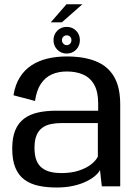

<svg xmlns="http://www.w3.org/2000/svg" viewBox="-20 -858 632 884"><path d="M240.2 5.3Q283.4 5.3 317.6 -2.4Q351.8 -10.1 377 -22.4Q402.1 -34.6 418.1 -48.5Q434.1 -62.3 440.4 -75.2L448.8 0H533.5V-377.2Q533.5 -457 504.8 -505.4Q476.1 -553.9 421.1 -576Q366.2 -598.1 286.9 -598.1Q240.1 -598.1 199.1 -588.4Q158 -578.6 125.7 -557.7Q93.3 -536.7 71.6 -502.5Q49.9 -468.4 42.1 -419.3L141.2 -393.1Q148.3 -442.3 168.2 -472.1Q188.1 -501.9 218.5 -515.4Q249 -528.9 287.3 -528.9Q332.2 -528.9 364.5 -513.9Q396.9 -499 414.4 -466.7Q432 -434.4 432 -381.8V-348.3H238.3Q191.9 -348.3 154.5 -339.9Q117.1 -331.5 90.7 -311.7Q64.3 -291.9 50.3 -258.3Q36.3 -224.7 36.3 -173.7Q36.3 -120.7 50.7 -85.9Q65.1 -51.1 92.2 -31.1Q119.3 -11.1 156.6 -2.9Q194 5.3 240.2 5.3ZM262.1 -61.1Q236.4 -61.1 214 -66.2Q191.7 -71.3 174.6 -83.9Q157.6 -96.4 148.2 -119Q138.8 -141.6 138.8 -177.3Q138.8 -212.6 148.4 -235.2Q157.9 -257.7 174.8 -269.8Q191.6 -281.9 214 -286.6Q236.4 -291.4 261.8 -291.4H430.5V-136.8Q421.8 -118.7 399.3 -101.1Q376.9 -83.5 342.3 -72.3Q307.7 -61.1 262.1 -61.1ZM287 -611.4Q313.1 -611.4 330.5 -629.4Q347.8 -647.4 347.8 -673.2Q347.8 -698.9 330.5 -716.5Q313.1 -734.2 287 -734.2Q261 -734.2 243.6 -716.5Q226.3 -698.9 226.3 -673.2Q226.3 -647.1 243.8 -629.3Q261.3 -611.4 287 -611.4ZM287 -650.1Q278.4 -650.1 271.8 -656.8Q265.2 -663.6 265.2 -673.2Q265.2 -683 271.8 -689.2Q278.4 -695.3 287 -695.3Q296.4 -695.3 302.7 -689.2Q308.9 -683 308.9 -673.2Q308.9 -663.6 302.7 -656.8Q296.4 -650.1 287 -650.1ZM213.8 -755.2H264.8L359.5 -838.5H286.2Z"/></svg>

Font: Anybody Thin
Style: Regular
Weight: 100
Designer: Tyler Finck
Foundry: Etcetera Type Company
Version: Version 1.114;gftools[0.9.25]